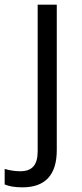

<svg xmlns="http://www.w3.org/2000/svg" viewBox="-74 -555 347 815"><path d="M21 240.2Q-25.4 240.2 -54.2 228V162.1Q-20.5 171.9 12.2 171.9Q50.3 171.9 68.1 151.1Q85.9 130.4 85.9 87.9V-535.2H167V82Q167 240.2 21 240.2Z"/></svg>

Font: XL-Viking
Style: Regular
Weight: 400
Foundry: Ascender Corporation
Version: Version 1.10 March 23, 2015